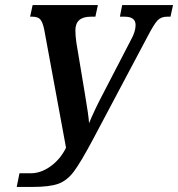

<svg xmlns="http://www.w3.org/2000/svg" viewBox="-20 -734 704 759"><path d="M57 -49H101Q142 -49 180.5 -77Q219 -105 241 -150L155 -616Q149 -646 139.5 -657Q130 -668 108 -668H99L109 -714H367L357 -668H339Q278 -668 278 -614Q278 -593 282 -565L315 -367Q331 -273 332 -247Q354 -300 384 -357L498 -577Q516 -609 516 -635Q516 -668 473 -668H454L463 -714H664L654 -668H640Q617 -668 603 -653.5Q589 -639 564 -591L347 -182Q299 -92 272 -56Q245 -20 210.5 -7.5Q176 5 107 5H46Z"/></svg>

Font: Noto Serif CondSemiBold
Style: Italic
Weight: 600
Width: 3
Italic angle: -12°
Designer: Monotype Design Team
Foundry: Monotype Imaging Inc.
Version: Version 1.001